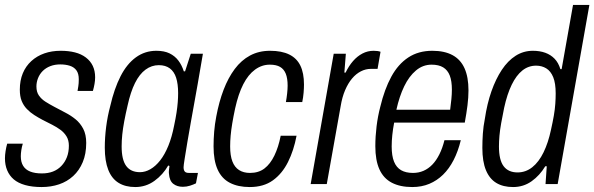

<svg xmlns="http://www.w3.org/2000/svg" viewBox="-21 -743 2399 775"><path d="M147 12Q109 12 80.5 4Q52 -4 34.5 -19Q17 -34 8 -55.5Q-1 -77 -1 -104Q-1 -117 1.5 -133Q4 -149 8 -163H71Q67 -150 65 -136.5Q63 -123 63 -112Q63 -89 72.5 -73.5Q82 -58 101 -50.5Q120 -43 148 -43Q173 -43 192.5 -50.5Q212 -58 226.5 -73Q241 -88 249 -108.5Q257 -129 257 -155Q257 -177 247.5 -192.5Q238 -208 223 -219Q208 -230 189.5 -239.5Q171 -249 151 -259Q134 -268 117.5 -278.5Q101 -289 87.5 -303Q74 -317 66.5 -335.5Q59 -354 59 -381Q59 -418 71 -447Q83 -476 105.5 -496.5Q128 -517 158 -527.5Q188 -538 224 -538Q256 -538 281.5 -531.5Q307 -525 325.5 -511Q344 -497 353.5 -477Q363 -457 363 -431Q363 -418 360.5 -404Q358 -390 354 -376H292Q296 -398 296.5 -407.5Q297 -417 297 -423Q297 -446 287.5 -459Q278 -472 261 -477.5Q244 -483 222 -483Q200 -483 182 -476Q164 -469 151.5 -456.5Q139 -444 132.5 -427.5Q126 -411 126 -394Q126 -372 136 -357.5Q146 -343 162.5 -332.5Q179 -322 198 -312Q220 -300 242.5 -288.5Q265 -277 284 -261.5Q303 -246 315 -223Q327 -200 327 -166Q327 -122 313 -88.5Q299 -55 274.5 -32.5Q250 -10 217.5 1Q185 12 147 12Z M525 12Q485 12 457.5 -5Q430 -22 416 -57.5Q402 -93 402 -147Q402 -188 407.5 -231Q413 -274 424 -315Q440 -385 465.5 -435Q491 -485 527.5 -511.5Q564 -538 610 -538Q642 -538 663.5 -527.5Q685 -517 699 -498.5Q713 -480 721 -455H726L749 -526H798L777 -404Q772 -377 765 -337Q758 -297 750 -253.5Q742 -210 735.5 -170.5Q729 -131 724.5 -103Q720 -75 720 -68Q720 -57 724.5 -51Q729 -45 742 -45H778L770 -3Q760 2 746 6.5Q732 11 717 11Q694 11 678.5 -1Q663 -13 661 -42Q660 -48 661 -56Q662 -64 663 -73L658 -75Q637 -38 602.5 -13Q568 12 525 12ZM544 -48Q565 -48 586 -60Q607 -72 625.5 -95.5Q644 -119 658.5 -154.5Q673 -190 682 -237Q688 -265 691.5 -288Q695 -311 696.5 -330.5Q698 -350 698 -367Q698 -404 690 -429Q682 -454 664.5 -467Q647 -480 620 -480Q591 -480 566.5 -462Q542 -444 524 -408Q506 -372 494 -317Q486 -283 480.5 -253.5Q475 -224 472.5 -199.5Q470 -175 470 -152Q470 -98 488.5 -73Q507 -48 544 -48Z M987 12Q940 12 907 -5Q874 -22 857.5 -58.5Q841 -95 841 -152Q841 -181 843.5 -211.5Q846 -242 852 -273Q863 -332 881.5 -380.5Q900 -429 926.5 -464.5Q953 -500 988.5 -519Q1024 -538 1069 -538Q1116 -538 1146.5 -523Q1177 -508 1191.5 -478Q1206 -448 1206 -402Q1206 -388 1204.5 -369Q1203 -350 1199 -331H1133Q1136 -347 1138 -365.5Q1140 -384 1140 -397Q1140 -427 1132.5 -445.5Q1125 -464 1109.5 -473Q1094 -482 1068 -482Q1036 -482 1008.5 -462Q981 -442 961 -403Q941 -364 928 -305Q921 -272 916.5 -245Q912 -218 910 -195.5Q908 -173 908 -152Q908 -115 917 -91.5Q926 -68 944 -56.5Q962 -45 988 -45Q1023 -45 1046.5 -63Q1070 -81 1086.5 -115Q1103 -149 1112 -195H1176Q1165 -136 1141.5 -89Q1118 -42 1080.5 -15Q1043 12 987 12Z M1233 0 1326 -526H1375L1369 -450H1374Q1387 -477 1404 -496.5Q1421 -516 1442 -527Q1463 -538 1487 -538Q1496 -538 1503 -537Q1510 -536 1515 -534L1503 -465H1476Q1455 -465 1435.5 -455Q1416 -445 1400 -426Q1384 -407 1372 -379Q1360 -351 1354 -314L1298 0Z M1643 12Q1594 12 1560.5 -5.5Q1527 -23 1510.5 -59.5Q1494 -96 1494 -153Q1494 -192 1499 -233Q1504 -274 1514 -312Q1531 -383 1558.5 -433.5Q1586 -484 1627 -511Q1668 -538 1724 -538Q1773 -538 1805.5 -520.5Q1838 -503 1854 -467.5Q1870 -432 1870 -378Q1870 -350 1866 -318Q1862 -286 1855 -248H1570Q1565 -222 1562.5 -198Q1560 -174 1560 -152Q1560 -114 1569.5 -90.5Q1579 -67 1598 -56Q1617 -45 1646 -45Q1669 -45 1688.5 -53.5Q1708 -62 1724 -78.5Q1740 -95 1752.5 -120Q1765 -145 1773 -177H1839Q1828 -132 1810 -97Q1792 -62 1767.5 -38Q1743 -14 1712 -1Q1681 12 1643 12ZM1579 -300H1796Q1799 -323 1801 -343Q1803 -363 1803 -381Q1803 -416 1794.5 -438Q1786 -460 1768 -471Q1750 -482 1721 -482Q1686 -482 1658 -458.5Q1630 -435 1610.5 -394.5Q1591 -354 1579 -300Z M2050 12Q2010 12 1982.5 -4.5Q1955 -21 1940.5 -56Q1926 -91 1926 -146Q1926 -174 1928 -203.5Q1930 -233 1936 -263Q1945 -324 1962.5 -374Q1980 -424 2004.5 -461Q2029 -498 2060.5 -518Q2092 -538 2130 -538Q2158 -538 2180 -530Q2202 -522 2217.5 -506Q2233 -490 2241 -464H2246L2292 -723H2358L2230 0H2181L2186 -72H2180Q2158 -35 2125 -11.5Q2092 12 2050 12ZM2068 -47Q2101 -47 2127.5 -68Q2154 -89 2173 -128Q2192 -167 2203 -219Q2210 -250 2214.5 -276Q2219 -302 2220.5 -324.5Q2222 -347 2222 -366Q2222 -407 2212 -431.5Q2202 -456 2184 -467Q2166 -478 2143 -478Q2112 -478 2087.5 -458.5Q2063 -439 2044.5 -401Q2026 -363 2014 -308Q2007 -274 2002 -246Q1997 -218 1995 -195Q1993 -172 1993 -152Q1993 -97 2012 -72Q2031 -47 2068 -47Z"/></svg>

Font: Archivo Condensed Light
Style: Italic
Weight: 300
Width: 3
Italic angle: -10°
Designer: Hector Gatti
Foundry: Omnibus-Type
Version: Version 2.001